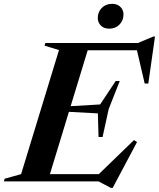

<svg xmlns="http://www.w3.org/2000/svg" viewBox="-61 -924 810 978"><path d="M239.5 -669 166 -691.5 170 -705H397L182 0H-41L-37.5 -13.5L46.5 -37ZM633.5 -681 687.5 -668H299L312.5 -705H641.5L720 -738H728.5L694.5 -498.5H676ZM503.5 33 441 0H97L110.5 -37H512.5L431 -26L621.5 -210.5L637 -200.5L513 33ZM461.5 -226H441L437.5 -346.5L229.5 -357.5L238 -379.5L449 -392L528.5 -511.5H549L492.5 -368ZM495 -778Q468.5 -778 452.8 -793.8Q437 -809.5 437 -832Q437 -862.5 457.2 -883.5Q477.5 -904.5 510.5 -904.5Q536.5 -904.5 552.2 -889Q568 -873.5 568 -850.5Q568 -820 547.8 -799Q527.5 -778 495 -778Z"/></svg>

Font: Newsreader 60pt SemiBold
Style: Italic
Weight: 600
Italic angle: -17°
Designer: Hugues Gentile
Foundry: Production Type
Version: Version 1.003